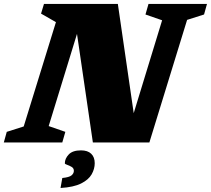

<svg xmlns="http://www.w3.org/2000/svg" viewBox="-50 -727 1077 980"><path d="M283.5 -54 268 0H-30.5L-15.5 -54L71 -81.5L235.5 -614L159.5 -657.5L174.5 -707H551.5L632.5 -149.5L777.5 -623.5L692.5 -653L708 -707H1006.5L991.5 -653L905 -625.5L712.5 0H424L343 -554L198.5 -83.5ZM281 106.5Q281 82.5 300.8 61.5Q320.5 40.5 363.5 40.5Q397.5 40.5 415.5 57.8Q433.5 75 433.5 106Q433.5 135 417.8 162.8Q402 190.5 364 209.5Q326 228.5 259 232.5L268 181.5Q303.5 178 315.2 168Q327 158 327 145Q327 131.5 315.5 124.8Q304 118 292.5 114.2Q281 110.5 281 106.5Z"/></svg>

Font: Newsreader 6pt ExtraBold
Style: Italic
Weight: 800
Italic angle: -17°
Designer: Hugues Gentile
Foundry: Production Type
Version: Version 1.003; ttfautohint (v1.8.3)